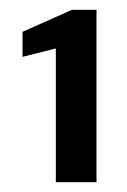

<svg xmlns="http://www.w3.org/2000/svg" viewBox="-20 -724 259 392"><path d="M94 -352V-625L26 -608V-659L127 -704H177V-352Z"/></svg>

Font: Ultramarine Medium
Style: Regular
Weight: 500
Designer: Colophon Foundry, Jonny Pinhorn
Foundry: Colophon Foundry
Version: Version 1.200; ttfautohint (v1.8.3)